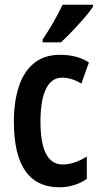

<svg xmlns="http://www.w3.org/2000/svg" viewBox="-20 -786 419 816"><path d="M233 10Q39 10 39 -269Q39 -354 60 -418Q81 -482 124.5 -517.5Q168 -553 235 -553Q273 -553 302.5 -545Q332 -537 358 -521L326 -431Q283 -456 244 -456Q199 -456 175.5 -408.5Q152 -361 152 -269Q152 -87 246 -87Q296 -87 349 -121V-26Q324 -8 293.5 1Q263 10 233 10ZM375 -757Q362 -737 338 -709.5Q314 -682 287.5 -654Q261 -626 239 -606H161V-618Q188 -658 209 -695Q230 -732 246 -766H375Z"/></svg>

Font: Noto Sans Arabic ExtCond SemBd
Style: Regular
Weight: 600
Width: 2
Designer: Monotype Design Team, Nadine Chahine, Nizar Qandah and Khaled Hosny
Foundry: Monotype Imaging Inc.
Version: Version 2.012; ttfautohint (v1.8.4.7-5d5b)